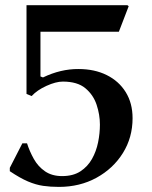

<svg xmlns="http://www.w3.org/2000/svg" viewBox="-20 -714 590 746"><path d="M475.1 -693.8 480 -689.9 441.9 -590.8H137.2V-417L147 -413.1Q215.8 -446.3 285.2 -445.8Q347.2 -445.8 394.5 -422.4Q441.9 -398.9 468.5 -356Q495.1 -313 495.1 -254.9Q495.1 -179.7 457.5 -119.4Q419.9 -59.1 355 -23.4Q290 12.2 209 12.2Q175.8 12.2 147.5 8.1Q119.1 3.9 88.6 -9Q58.1 -22 18.1 -48.8V-62L66.9 -157.2H85Q94.7 -126.5 111.3 -96.7Q127.9 -66.9 155 -48.3Q182.1 -29.8 221.2 -29.8Q264.2 -29.8 292.5 -48.3Q320.8 -66.9 337.4 -96.4Q354 -126 361.1 -160.9Q368.2 -195.8 368.2 -230Q368.2 -268.1 355.5 -306.6Q342.8 -345.2 311.8 -371.1Q280.8 -397 224.1 -397Q197.3 -397 160.6 -380.4Q124 -363.8 103 -340.8L83 -349.1V-693.8Z"/></svg>

Font: Aref Ruqaa
Style: Bold
Weight: 700
Designer: Abdullah Aref
Version: Version 1.002